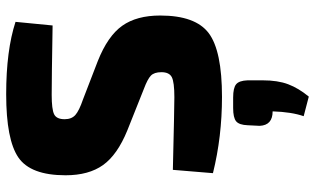

<svg xmlns="http://www.w3.org/2000/svg" viewBox="-224 -520 1044 637"><g transform="rotate(-90 298.5 -201.0)"><path d="M323 -246 185 -301Q104 -334 70 -381.5Q36 -429 36 -506Q36 -622 95 -662.5Q154 -703 305 -703Q450 -703 545 -672L533 -549Q356 -552 303 -552Q255 -552 238.5 -544Q222 -536 222 -509Q222 -486 236 -473.5Q250 -461 288 -448L415 -399Q498 -366 532 -318Q566 -270 566 -192Q566 -75 507.5 -31Q449 13 296 13Q164 13 43 -17L54 -150Q259 -145 295 -145Q345 -145 361.5 -153.5Q378 -162 378 -188Q378 -212 366.5 -223Q355 -234 323 -246ZM259 50H294Q326 50 338 60Q350 70 351 98V148Q351 198 338 232.5Q325 267 297 301L232 284Q246 244 248 181Q202 181 200 138L202 98Q203 70 215 60Q227 50 259 50Z"/></g></svg>

Font: Ezarion Extra Bold
Style: Regular
Weight: 800
Designer: Natanael Gama
Version: Version 1.001;PS 001.001;hotconv 1.0.70;makeotf.lib2.5.58329